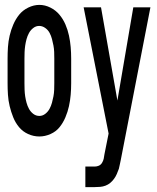

<svg xmlns="http://www.w3.org/2000/svg" viewBox="-20 -550 640 785"><path d="M141 8Q117 8 95 -2Q73 -12 58 -30Q43 -48 34 -70.5Q25 -93 19.5 -116Q14 -139 12.5 -162.5Q11 -186 11 -210V-310Q11 -334 12.5 -357.5Q14 -381 19.5 -404.5Q25 -428 34.5 -450Q44 -472 58.5 -490Q73 -508 95.5 -519Q118 -530 141 -530Q164 -530 186 -519Q208 -508 223 -490Q238 -472 247.5 -450Q257 -428 262 -404.5Q267 -381 269 -357.5Q271 -334 271 -310V-210Q271 -186 269 -162.5Q267 -139 262 -116Q257 -93 247.5 -70.5Q238 -48 223.5 -30Q209 -12 186.5 -2Q164 8 141 8ZM141 -76Q154 -76 165 -84.5Q176 -93 182.5 -105Q189 -117 192.5 -130Q196 -143 198.5 -156Q201 -169 201.5 -183Q202 -197 202 -210V-310Q202 -324 201.5 -337.5Q201 -351 198.5 -364Q196 -377 192.5 -390.5Q189 -404 182.5 -416Q176 -428 164.5 -436Q153 -444 140 -444Q127 -444 116 -435.5Q105 -427 98.5 -415Q92 -403 88.5 -390Q85 -377 83 -363.5Q81 -350 80.5 -336.5Q80 -323 80 -310V-210Q80 -197 80.5 -183Q81 -169 83 -156Q85 -143 88.5 -130Q92 -117 98.5 -105Q105 -93 116 -84.5Q127 -76 141 -76ZM329 215V131H367Q376 131 384 127.5Q392 124 397 116Q402 108 404 99Q406 90 407 81L424 -4L322 -520H393L460 -139L525 -520H595L474 103Q472 113 470 122Q468 131 466 140Q462 151 457.5 161.5Q453 172 446 181.5Q439 191 430.5 198Q422 205 411.5 209Q401 213 389.5 214Q378 215 367 215Z"/></svg>

Font: Zed Mono Medium Extended
Style: Regular
Weight: 500
Width: 7
Monospace: yes
Designer: Belleve Invis
Foundry: Belleve Invis
Version: Version 1.0.0; ttfautohint (v1.8.4)